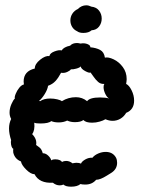

<svg xmlns="http://www.w3.org/2000/svg" viewBox="-20 -707 573 723"><path d="M485 -328Q485 -294 455 -282Q447 -268 433.5 -260Q420 -252 404 -252Q391 -252 377 -258Q369 -253 355 -249Q341 -245 327 -245Q303 -245 294 -255Q284 -247 262 -247Q246 -247 233 -253Q219 -246 201 -246Q184 -246 173 -251Q163 -242 132 -242Q115 -242 109 -245Q112 -216 101 -202Q120 -183 116 -161Q117 -160 127 -153Q137 -146 141 -130Q152 -130 161.5 -121Q171 -112 173 -103Q177 -107 189 -107Q198 -107 205 -104Q212 -101 213 -97Q220 -101 229 -101Q242 -101 253 -92Q263 -94 268 -94Q278 -94 285 -91Q288 -99 301 -106.5Q314 -114 328 -113Q336 -123 350 -129Q364 -135 378 -135Q405 -135 417 -113Q421 -105 421 -94Q421 -70 399 -56Q394 -53 382 -45.5Q370 -38 360 -34Q350 -30 342 -30Q327 -12 301 -12Q289 -12 283 -14Q271 -4 248 -4Q227 -4 219 -12Q212 -9 205 -9Q191 -9 179 -19Q128 -16 110 -51Q96 -51 78.5 -68.5Q61 -86 59 -99Q36 -108 30 -132Q29 -140 30 -147Q26 -148 23.5 -155.5Q21 -163 21 -171Q21 -177 22 -179Q14 -203 14 -223Q14 -243 22 -259Q16 -270 16 -283Q16 -299 23 -315Q30 -331 36 -336Q34 -341 39 -353.5Q44 -366 52.5 -376.5Q61 -387 70 -389L69 -400Q69 -439 111 -449Q111 -466 131 -482Q151 -498 166 -496Q168 -507 185.5 -513.5Q203 -520 212 -517Q220 -530 244 -535Q253 -545 270 -545Q275 -545 283 -543L292 -544Q304 -544 312.5 -539.5Q321 -535 320 -529Q342 -527 357 -519Q372 -511 375 -490Q388 -493 408 -483.5Q428 -474 442.5 -454.5Q457 -435 457 -409Q457 -403 455 -391Q466 -386 475.5 -367Q485 -348 485 -328ZM357 -340Q379 -340 391 -336Q383 -340 376.5 -353.5Q370 -367 370 -379Q370 -387 373 -391Q359 -390 349.5 -398.5Q340 -407 332.5 -418Q325 -429 321 -434Q316 -431 300.5 -439.5Q285 -448 284 -457Q280 -452 267 -448.5Q254 -445 247 -446Q244 -441 233 -436Q222 -431 210 -433Q200 -414 189 -402Q178 -390 161 -384Q159 -370 148.5 -353Q138 -336 127 -327L131 -326Q145 -336 169 -336Q183 -336 195.5 -333Q208 -330 213 -326Q237 -341 266 -341Q290 -341 308 -326Q318 -340 357 -340ZM294 -583Q279 -583 271 -589Q258 -595 251.5 -606Q245 -617 245 -630Q245 -644 252.5 -655.5Q260 -667 273 -673Q287 -687 305 -687Q314 -687 324 -682Q343 -680 353 -667Q363 -654 363 -637Q363 -620 353 -607Q343 -594 325 -593Q314 -583 294 -583Z"/></svg>

Font: Pangolin
Style: Regular
Weight: 400
Designer: Kevin Burke
Foundry: Google, Inc.
Version: Version 1.101